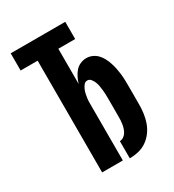

<svg xmlns="http://www.w3.org/2000/svg" viewBox="-180 -838 859 948"><g transform="rotate(-30 250.0 -363.5)"><path d="M279 8V-90Q290 -90 300 -96.5Q310 -103 316 -112.5Q322 -122 325.5 -132.5Q329 -143 331 -154.5Q333 -166 333.5 -177Q334 -188 334 -199V-305Q334 -317 333.5 -329Q333 -341 331.5 -353Q330 -365 328 -376.5Q326 -388 321.5 -399Q317 -410 309 -420Q301 -430 289 -430Q277 -430 269 -420Q261 -410 256.5 -399Q252 -388 249.5 -376.5Q247 -365 245.5 -353Q244 -341 244 -329Q244 -317 244 -305V0H126V-637H29V-735H340V-637H244V-436Q249 -453 257 -469.5Q265 -486 276.5 -499.5Q288 -513 305 -520.5Q322 -528 340 -528Q357 -528 373 -521Q389 -514 401 -501.5Q413 -489 421 -473.5Q429 -458 434.5 -441.5Q440 -425 443.5 -408Q447 -391 449 -374Q451 -357 451.5 -339.5Q452 -322 452 -305V-199Q452 -174 448.5 -148.5Q445 -123 436.5 -99Q428 -75 412.5 -54Q397 -33 376 -18.5Q355 -4 330 2Q305 8 279 8Z"/></g></svg>

Font: Iosevka Heavy
Style: Regular
Weight: 900
Monospace: yes
Designer: Belleve Invis
Foundry: Belleve Invis
Version: Version 32.5.0; ttfautohint (v1.8.4)